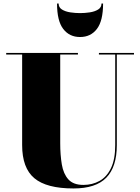

<svg xmlns="http://www.w3.org/2000/svg" viewBox="-20 -1049 792 1084"><path d="M311 -1029Q311 -1007 330 -995.2Q349 -983.5 377 -979.2Q405 -975 432 -975Q459 -975 487 -979.2Q515 -983.5 534 -995.2Q553 -1007 553 -1029H562Q562 -931 527 -885.5Q492 -840 432 -840Q372 -840 337 -885.5Q302 -931 302 -1029ZM15 -750H420V-741H320V-240Q320 -174 329 -120.8Q338 -67.5 366 -36.2Q394 -5 451 -5Q501 -5 541.8 -27.5Q582.5 -50 606.5 -99.5Q630.5 -149 630.5 -230V-741H538.5V-750H736.5V-741H639.5V-230Q639.5 -106.5 580.2 -45.8Q521 15 395 15Q243 15 174 -42.8Q105 -100.5 105 -230V-741H15Z"/></svg>

Font: Bodoni* 24pt Fatface
Style: Regular
Weight: 900
Version: Version 2.3